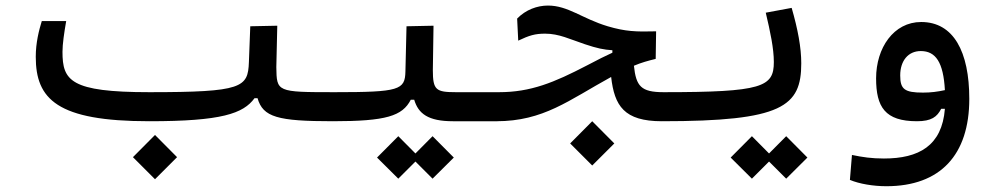

<svg xmlns="http://www.w3.org/2000/svg" viewBox="-20 -429 3556 684"><path d="M512.2 2.9C769.5 2.9 846.7 -24.4 886.7 -79.1H897.5C917 -11.7 968.8 2.9 1166 2.9C1189.5 2.9 1208.5 -10.3 1208.5 -56.2C1208.5 -90.8 1196.8 -100.6 1171.9 -100.6C965.3 -100.6 965.8 -101.6 964.4 -189.9L967.8 -337.4L871.6 -335.4L866.7 -207.5C863.3 -117.2 844.2 -100.6 512.2 -100.6C230 -100.6 202.6 -142.1 202.6 -244.6C202.6 -272 208.5 -312 215.8 -354H128.9C118.7 -320.8 107.4 -276.9 107.4 -226.6C107.4 -75.7 183.1 2.9 512.2 2.9ZM532.2 209.5 610.8 130.9 532.2 51.8 453.6 130.9Z M1166 2.9C1355.5 2.9 1413.6 -15.6 1443.4 -73.7H1455.6C1470.2 -24.4 1504.9 2.9 1593.3 2.9H1752C1775.4 2.9 1794.4 -10.3 1794.4 -56.2C1794.4 -81.1 1782.7 -100.6 1757.8 -100.6H1604.5C1533.2 -100.6 1522 -107.9 1522 -179.2L1524.4 -337.4L1428.2 -335.4L1424.3 -174.3C1422.9 -108.4 1402.8 -100.6 1171.9 -100.6ZM1521 207.5 1596.7 132.3 1521 56.2 1460 117.7 1398.9 56.2 1323.2 132.3 1398.9 207.5 1460 146.5Z M2337.9 2.9C2361.3 2.9 2380.4 -10.3 2380.4 -65.9C2380.4 -95.7 2368.7 -100.6 2343.8 -100.6C2263.2 -100.6 2246.1 -122.1 2238.3 -194.8C2265.1 -206.1 2288.1 -212.4 2315.9 -219.2L2317.4 -317.4C2245.1 -315.4 2207.5 -316.9 2145 -335.4C2053.7 -362.8 2003.9 -409.2 1932.1 -409.2C1894 -409.2 1853 -394.5 1822.3 -362.8L1826.2 -284.2C1865.2 -302.7 1885.7 -309.1 1921.9 -309.1C1971.7 -309.1 2010.7 -289.1 2063.5 -271.5C2107.4 -256.8 2130.9 -252 2161.6 -250V-241.2C2136.7 -230 2110.8 -216.8 2070.8 -195.8C1953.6 -134.8 1870.6 -100.6 1757.8 -100.6C1735.8 -100.6 1723.6 -82.5 1723.6 -51.3C1723.6 -11.2 1732.4 2.9 1748 2.9C1916.5 2.9 2005.9 -71.8 2157.2 -154.8C2168.9 -52.2 2203.1 2.9 2337.9 2.9ZM2089.8 160.6 2168.5 82 2089.8 2.9 2011.2 82Z M2337.9 2.9C2768.1 2.9 2834.5 -49.8 2834.5 -203.6C2834.5 -259.8 2822.3 -324.7 2800.3 -400.9L2708 -383.8C2724.1 -315.9 2736.8 -256.3 2736.8 -208C2736.8 -119.1 2696.3 -100.6 2343.8 -100.6C2332.5 -100.6 2321.8 -87.4 2321.8 -52.7C2321.8 -16.6 2325.2 2.9 2337.9 2.9ZM2780.8 207.5 2856.4 132.3 2780.8 56.2 2719.7 117.7 2658.7 56.2 2583 132.3 2658.7 207.5 2719.7 146.5Z M3137.7 234.4C3330.1 234.4 3433.1 122.6 3433.1 -76.7C3433.1 -245.1 3377 -350.6 3261.7 -350.6C3163.6 -350.6 3101.1 -258.3 3101.1 -149.9C3101.1 -47.9 3132.8 2.9 3246.6 2.9C3298.3 2.9 3318.4 -12.7 3333 -41.5H3346.2C3335.9 90.8 3252.9 135.7 3128.9 135.7C3085 135.7 3053.2 130.9 3015.1 123L3007.8 211.9C3041.5 226.1 3091.3 234.4 3137.7 234.4ZM3346.2 -107.9C3318.8 -102.1 3296.4 -99.1 3268.1 -99.1C3202.1 -99.1 3187 -111.3 3187 -160.2C3187 -212.4 3215.3 -247.1 3260.3 -247.1C3313.5 -247.1 3340.8 -207 3346.2 -107.9Z"/></svg>

Font: CaskaydiaCove Nerd Font
Style: Regular
Weight: 400
Designer: Aaron Bell
Foundry: Saja Typeworks
Version: Version 2111.1;Nerd Fonts 2.3.3